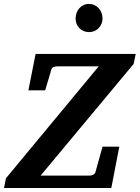

<svg xmlns="http://www.w3.org/2000/svg" viewBox="-41 -941 699 961"><path d="M627.9 -621.1 162.1 -62H408.2Q415.5 -62 424.6 -66.2Q433.6 -70.3 436 -77.1L472.2 -207H556.2L516.1 0H-21L-11.2 -48.8L453.1 -608.9H245.1Q237.3 -608.9 228.3 -605.7Q219.2 -602.5 216.8 -595.2L185.1 -488.8H101.1L137.2 -670.9H638.2ZM472.2 -848.1Q472.2 -834.5 467 -822Q461.9 -809.6 452.9 -800.3Q443.8 -791 431.6 -785.6Q419.4 -780.3 405.3 -780.3Q390.6 -780.3 378.2 -785.4Q365.7 -790.5 356.7 -799.6Q347.7 -808.6 342.5 -821Q337.4 -833.5 337.4 -848.1Q337.4 -863.3 342.3 -876.5Q347.2 -889.6 356 -899.7Q364.7 -909.7 377 -915.5Q389.2 -921.4 404.3 -921.4Q418.9 -921.4 431.4 -915.8Q443.8 -910.2 452.9 -900.1Q461.9 -890.1 467 -876.7Q472.2 -863.3 472.2 -848.1Z"/></svg>

Font: Charis SIL APac
Style: Bold Italic
Weight: 700
Italic angle: -11°
Foundry: SIL International
Version: Version 5.000